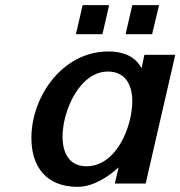

<svg xmlns="http://www.w3.org/2000/svg" viewBox="-20 -713 701 746"><path d="M571 -580 598 -693H494L468 -580ZM378 -580 404 -693H301L275 -580ZM102 -177C102 -67 158 13 282 13C344 13 406 -30 441 -63L426 0H546L661 -500H541L530 -448C511 -484 473 -513 401 -513C222 -513 102 -337 102 -177ZM223 -182C223 -282 289 -435 399 -435C466 -435 494 -385 494 -320C494 -222 433 -67 316 -67C246 -67 223 -123 223 -182Z"/></svg>

Font: Perun SemiBold Italic
Style: Regular
Weight: 400
Italic angle: -12°
Foundry: Copyright (c) Stefan Peev, Context Ltd, 2016
Version: Version 1.026